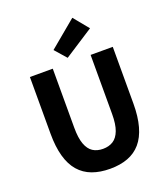

<svg xmlns="http://www.w3.org/2000/svg" viewBox="-179 -1141 1113 1278"><g transform="rotate(-20 377.5 -501.5)"><path d="M380 14Q308 14 253 -6.5Q198 -27 160.5 -70Q123 -113 104 -181Q85 -249 85 -341V-743H247V-325Q247 -252 263 -208.5Q279 -165 308.5 -146Q338 -127 380 -127Q422 -127 452 -146Q482 -165 498.5 -208.5Q515 -252 515 -325V-743H672V-341Q672 -249 653 -181Q634 -113 597 -70Q560 -27 505.5 -6.5Q451 14 380 14ZM365 -777 294 -858 485 -1017 572 -911Z"/></g></svg>

Font: Noto Sans JP Thin ExtraBold
Style: Regular
Weight: 800
Version: Version 2.004-H2;hotconv 1.0.118;makeotfexe 2.5.65603